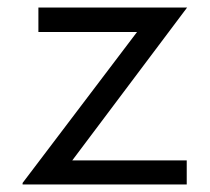

<svg xmlns="http://www.w3.org/2000/svg" viewBox="-20 -490 557 510"><path d="M172 -64H476V0H40V-4L344 -405H82V-470H477Z"/></svg>

Font: HansKendrickRegular
Style: Regular
Weight: 400
Designer: Alfredo Marco Pradil
Foundry: Hanken Studio
Version: Version 1.000;PS 001.001;hotconv 1.0.56